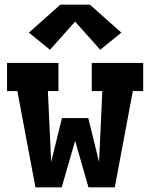

<svg xmlns="http://www.w3.org/2000/svg" viewBox="-20 -798 640 818"><path d="M131 0 54 -410H10V-530H229V-410H184L198 -108L244 -295H356L402 -108L416 -410H371V-530H590V-410H546L469 0H357L300 -198L243 0ZM193 -586 103 -659 237 -778H363L497 -659L407 -586L300 -706Z"/></svg>

Font: Iosevka Slab Heavy Extended
Style: Regular
Weight: 900
Width: 7
Monospace: yes
Designer: Belleve Invis
Foundry: Belleve Invis
Version: Version 11.1.0; ttfautohint (v1.8.3)